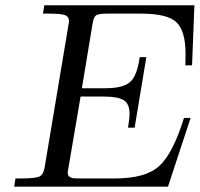

<svg xmlns="http://www.w3.org/2000/svg" viewBox="-20 -700 749 720"><path d="M33.2 0Q34.2 -4.9 35.6 -15.4Q37.1 -25.9 38.1 -30.8H60.1Q116.2 -30.8 130.1 -39.3Q144 -47.9 147.9 -75.2L236.8 -606.9Q238.8 -615.7 238.8 -621.1Q238.8 -637.2 224.4 -643.1Q210 -648.9 163.1 -648.9H141.1L146 -680.2H709L700.2 -455.1H674.8Q675.8 -467.3 675.8 -498Q675.8 -583 642.3 -616Q608.9 -648.9 508.8 -648.9H383.8Q349.6 -648.9 340.3 -642.6Q331.1 -636.2 327.1 -610.8L287.1 -369.1H375Q440.9 -369.1 467.5 -392.1Q494.1 -415 503.9 -485.8H528.8L484.9 -221.2H460Q465.8 -255.4 465.8 -272.9Q465.8 -311 443.8 -324.5Q421.9 -337.9 369.1 -337.9H282.2L236.8 -71.8Q233.9 -56.6 233.9 -51.8Q233.9 -42 241 -37.1Q248 -32.2 255.6 -31.5Q263.2 -30.8 280.8 -30.8H411.1Q526.4 -30.8 577.6 -77.9Q628.9 -125 669.9 -257.8H694.8L609.9 0Z"/></svg>

Font: CMU Serif Extra
Style: RomanSlanted
Weight: 500
Italic angle: -9.46001°
Version: Version 0.7.0